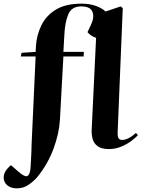

<svg xmlns="http://www.w3.org/2000/svg" viewBox="-87 -802 775 1051"><path d="M6 229Q-27 229 -47 212.5Q-67 196 -67 169Q-67 136 -27 102L13 137Q48 168 62.5 161.5Q77 155 80 119Q81 103 82.5 77Q84 51 85 25.5Q86 0 86 -13L108 -493H27L31 -513L108 -518L110 -553Q114 -610 139 -662.5Q164 -715 217.5 -748.5Q271 -782 360 -782Q402 -782 435.5 -770.5Q469 -759 491 -739L574 -767L585 -757L557 -79Q556 -56 561.5 -46Q567 -36 582 -36Q614 -36 657 -74L668 -62Q656 -49 632.5 -31Q609 -13 577 0.5Q545 14 509 14Q468 14 447 -2Q426 -18 419.5 -43Q413 -68 415 -95L439 -595Q425 -599 412.5 -607.5Q400 -616 392 -626L409 -662Q431 -706 419.5 -736.5Q408 -767 357 -767Q305 -767 286.5 -723Q268 -679 265 -606L260 -518H372L371 -493H260L241 -146Q237 -73 206.5 10.5Q176 94 119 165Q103 185 73 207Q43 229 6 229Z"/></svg>

Font: Literata 72pt
Style: Bold Italic
Weight: 700
Italic angle: -2°
Designer: Latin by Veronika Burian and Jose Scaglione. Greek by Irene Vlachou. Cyrillic by Vera Evstafieva
Foundry: TypeTogether
Version: Version 3.002